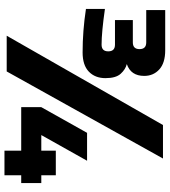

<svg xmlns="http://www.w3.org/2000/svg" viewBox="30 -780 760 860"><g transform="rotate(90 410.0 -350.0)"><path d="M140 0 540 -700H690L300 0ZM655 -65H460V-155L575 -360H700L585 -155H655V-220H765V-155H800V-65H765V10H655ZM215 -340Q118 -340 20 -355V-440Q125 -425 180 -425Q210 -425 210 -455Q210 -485 180 -485H70V-565H170Q200 -565 200 -595Q200 -625 170 -625H25V-710H205Q262 -710 291 -683.5Q320 -657 320 -616Q320 -556 267 -538Q291 -532 310.5 -510.5Q330 -489 330 -442.5Q330 -396 301 -368Q272 -340 215 -340Z"/></g></svg>

Font: Russo One
Style: Regular
Weight: 400
Designer: Jovanny lemonad
Foundry: Jovanny Lemonad
Version: Version 1.001